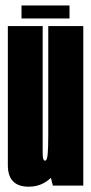

<svg xmlns="http://www.w3.org/2000/svg" viewBox="-20 -698 344 722"><path d="M178.8 0 161.5 -68V-600H293.2V0ZM140.5 -600V-255.9Q140.5 -150 140.5 -121.9Q140.5 -93.9 149.2 -93.9Q157.1 -93.9 159.3 -118.4Q161.5 -142.9 161.5 -189.6L226 -182.6Q226 -97.2 186.9 -46.6Q147.9 4.1 88.2 4.1Q9.5 4.1 9.5 -76.8Q9.5 -157.8 9.5 -255.6V-600ZM60.9 -628.5V-677.5H241.4V-628.5Z"/></svg>

Font: Anybody UltraCondensed Thin
Style: Regular
Weight: 100
Width: 1
Designer: Tyler Finck
Foundry: Etcetera Type Company
Version: Version 1.110